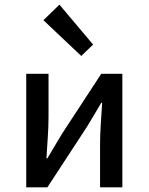

<svg xmlns="http://www.w3.org/2000/svg" viewBox="-20 -807 640 827"><path d="M93 0V-489H189V-303Q189 -265 186 -218.5Q183 -172 180 -125H184Q197 -148 215 -177Q233 -206 246 -229L416 -489H507V0H411V-185Q411 -224 414 -270.5Q417 -317 420 -364H416Q403 -341 385 -311.5Q367 -282 354 -260L184 0ZM330 -566 167 -720 236 -787 381 -615Z"/></svg>

Font: Source Code Pro Medium
Style: Regular
Weight: 500
Monospace: yes
Designer: Paul D. Hunt, Teo Tuominen
Foundry: Adobe Systems Incorporated
Version: Version 2.030;PS 1.000;hotconv 16.6.51;makeotf.lib2.5.65220